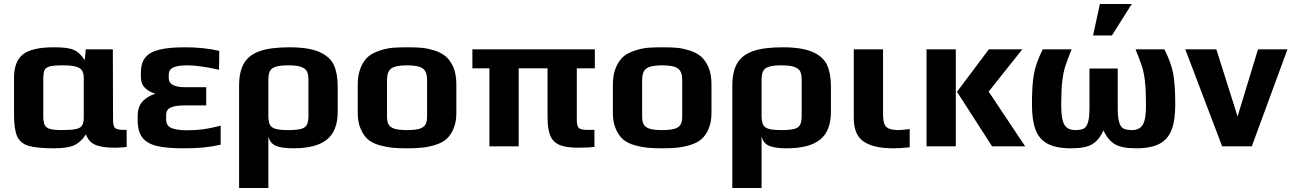

<svg xmlns="http://www.w3.org/2000/svg" viewBox="-20 -730 6444 958"><path d="M50 -159V-342Q50 -424 95 -459Q140 -494 248 -494Q296 -494 323.5 -488.5Q351 -483 368 -469.5Q385 -456 403 -430L408 -484H543L544 -132Q544 -100 554.5 -91Q565 -82 597 -82H612V3Q583 7 552 7Q488 7 454.5 -8Q421 -23 409 -60Q384 -21 350.5 -5.5Q317 10 249 10Q163 10 122 -2.5Q81 -15 65.5 -50Q50 -85 50 -159ZM398 -145V-340Q398 -365 389 -378.5Q380 -392 357.5 -398Q335 -404 292 -404Q247 -404 227.5 -398.5Q208 -393 202 -379.5Q196 -366 196 -335V-150Q196 -122 202.5 -107.5Q209 -93 228 -87Q247 -81 287 -81Q336 -81 359 -86Q382 -91 390 -104.5Q398 -118 398 -145Z M667 -130V-153Q667 -194 688.5 -220.5Q710 -247 755 -263Q725 -271 704 -291Q683 -311 683 -346V-367Q683 -416 705.5 -443.5Q728 -471 776 -482.5Q824 -494 904 -494Q998 -494 1074 -476L1073 -382Q975 -404 914 -404Q870 -404 846 -394Q822 -384 822 -356V-340Q822 -317 843 -306Q864 -295 900 -295H1009V-204H900Q854 -204 831.5 -193.5Q809 -183 809 -156V-134Q809 -103 835 -91.5Q861 -80 913 -80Q958 -80 994.5 -85Q1031 -90 1081 -103V-8Q1036 2 994.5 6Q953 10 894 10Q810 10 761.5 -2Q713 -14 690 -44Q667 -74 667 -130Z M1173 -303Q1173 -373 1197.5 -414.5Q1222 -456 1276.5 -475Q1331 -494 1424 -494Q1521 -494 1574 -470.5Q1627 -447 1646 -405Q1665 -363 1665 -299V-172Q1665 -77 1611 -33.5Q1557 10 1444 10Q1387 10 1357.5 -2Q1328 -14 1319 -49V208H1173ZM1519 -153V-332Q1519 -357 1512.5 -372Q1506 -387 1484 -395.5Q1462 -404 1418 -404Q1377 -404 1355.5 -397Q1334 -390 1326.5 -375Q1319 -360 1319 -332V-153Q1319 -123 1326.5 -108Q1334 -93 1355 -87Q1376 -81 1419 -81Q1462 -81 1483 -87Q1504 -93 1511.5 -108Q1519 -123 1519 -153Z M1875 -5Q1839 -15 1817 -33.5Q1795 -52 1780 -86Q1765 -119 1765 -166V-309Q1765 -357 1780 -393Q1795 -429 1819 -449Q1840 -466 1874.5 -477.5Q1909 -489 1942 -492Q1980 -494 2011 -494Q2057 -494 2084.5 -491.5Q2112 -489 2145 -479Q2181 -468 2203.5 -449Q2226 -430 2242 -395Q2257 -359 2257 -309V-166Q2257 -121 2242.5 -87Q2228 -53 2205 -34Q2185 -17 2150.5 -6.5Q2116 4 2083 7Q2053 10 2011 10Q1966 10 1937 7Q1908 4 1875 -5ZM2111 -149V-332Q2111 -372 2090 -388Q2069 -404 2011 -404Q1953 -404 1932 -388Q1911 -372 1911 -332V-149Q1911 -122 1919.5 -108Q1928 -94 1949 -87.5Q1970 -81 2011 -81Q2052 -81 2073 -87.5Q2094 -94 2102.5 -108Q2111 -122 2111 -149Z M2712 -147V-389H2568V0H2422V-389H2337V-484H2948V-389H2858V-132Q2858 -100 2868.5 -91Q2879 -82 2911 -82H2946V3Q2917 7 2866 7Q2805 7 2772.5 -6.5Q2740 -20 2726 -52.5Q2712 -85 2712 -147Z M3148 -5Q3112 -15 3090 -33.5Q3068 -52 3053 -86Q3038 -119 3038 -166V-309Q3038 -357 3053 -393Q3068 -429 3092 -449Q3113 -466 3147.5 -477.5Q3182 -489 3215 -492Q3253 -494 3284 -494Q3330 -494 3357.5 -491.5Q3385 -489 3418 -479Q3454 -468 3476.5 -449Q3499 -430 3515 -395Q3530 -359 3530 -309V-166Q3530 -121 3515.5 -87Q3501 -53 3478 -34Q3458 -17 3423.5 -6.5Q3389 4 3356 7Q3326 10 3284 10Q3239 10 3210 7Q3181 4 3148 -5ZM3384 -149V-332Q3384 -372 3363 -388Q3342 -404 3284 -404Q3226 -404 3205 -388Q3184 -372 3184 -332V-149Q3184 -122 3192.5 -108Q3201 -94 3222 -87.5Q3243 -81 3284 -81Q3325 -81 3346 -87.5Q3367 -94 3375.5 -108Q3384 -122 3384 -149Z M3634 -303Q3634 -373 3658.5 -414.5Q3683 -456 3737.5 -475Q3792 -494 3885 -494Q3982 -494 4035 -470.5Q4088 -447 4107 -405Q4126 -363 4126 -299V-172Q4126 -77 4072 -33.5Q4018 10 3905 10Q3848 10 3818.5 -2Q3789 -14 3780 -49V208H3634ZM3980 -153V-332Q3980 -357 3973.5 -372Q3967 -387 3945 -395.5Q3923 -404 3879 -404Q3838 -404 3816.5 -397Q3795 -390 3787.5 -375Q3780 -360 3780 -332V-153Q3780 -123 3787.5 -108Q3795 -93 3816 -87Q3837 -81 3880 -81Q3923 -81 3944 -87Q3965 -93 3972.5 -108Q3980 -123 3980 -153Z M4240 -141V-484H4386V-166Q4386 -131 4392 -113.5Q4398 -96 4415 -88.5Q4432 -81 4467 -81Q4481 -81 4519 -86V5Q4472 10 4438 10Q4339 10 4289.5 -23.5Q4240 -57 4240 -141Z M4603 -484H4749V0H4603ZM4755 -272 4914 -484H5081L4913 -273L5095 0H4930Z M5129 0ZM5129 -209Q5129 -307 5139 -361.5Q5149 -416 5183 -484H5327Q5304 -427 5294.5 -397Q5285 -367 5280 -322.5Q5275 -278 5275 -202Q5275 -134 5291 -107.5Q5307 -81 5345 -81Q5372 -81 5386.5 -88Q5401 -95 5408.5 -119Q5416 -143 5416 -192V-388H5557V-192Q5557 -143 5564.5 -119Q5572 -95 5586.5 -88Q5601 -81 5628 -81Q5666 -81 5682 -107.5Q5698 -134 5698 -202Q5698 -278 5693 -322.5Q5688 -367 5678.5 -397Q5669 -427 5646 -484H5790Q5824 -416 5834 -361.5Q5844 -307 5844 -209Q5844 -130 5826 -82.5Q5808 -35 5765.5 -12.5Q5723 10 5648 10Q5578 10 5543.5 -10Q5509 -30 5486 -79Q5463 -30 5429 -10Q5395 10 5325 10Q5250 10 5207.5 -12.5Q5165 -35 5147 -82.5Q5129 -130 5129 -209ZM5468 -710H5627L5528 -553H5434Z M5894 0ZM5894 -484H6049L6155 -149L6257 -484H6404L6226 0H6078Z"/></svg>

Font: Play
Style: Bold
Weight: 700
Designer: Jonas Hecksher (Cyrillic expansion: Cyreal)
Foundry: Jonas Hecksher, Playtype, e-types AS
Version: Version 2.101; ttfautohint (v1.5.65-e2d9)